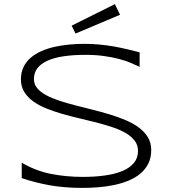

<svg xmlns="http://www.w3.org/2000/svg" viewBox="-20 -895 827 928"><path d="M654.8 -571.8Q635.7 -581.1 610.8 -591.6Q585.9 -602.1 554 -610.4Q522 -618.7 481.9 -624.3Q441.9 -629.9 393.1 -629.9Q334 -629.9 287.8 -623Q241.7 -616.2 209.7 -601.8Q177.7 -587.4 160.9 -565.4Q144 -543.5 144 -513.2Q144 -487.8 159.9 -468.8Q175.8 -449.7 202.9 -435.1Q230 -420.4 266.4 -408.4Q302.7 -396.5 343.5 -386Q384.3 -375.5 427.5 -364.7Q470.7 -354 511.5 -341.6Q552.2 -329.1 588.6 -313.7Q625 -298.3 652.1 -277.8Q679.2 -257.3 695.1 -231Q710.9 -204.6 710.9 -169.9Q710.9 -132.3 696.8 -104.2Q682.6 -76.2 658.4 -55.9Q634.3 -35.6 601.8 -22.2Q569.3 -8.8 532.5 -1Q495.6 6.8 456.3 10Q417 13.2 378.9 13.2Q291.5 13.2 220.5 0.5Q149.4 -12.2 85 -34.2V-108.9Q151.4 -69.3 225.3 -54.7Q299.3 -40 380.9 -40Q438.5 -40 487.3 -46.9Q536.1 -53.7 571.8 -68.6Q607.4 -83.5 627.2 -107.4Q647 -131.3 647 -166Q647 -193.8 631.1 -214.8Q615.2 -235.8 588.1 -251.7Q561 -267.6 524.7 -279.8Q488.3 -292 447.8 -302.5Q407.2 -313 364 -323Q320.8 -333 280.3 -344.7Q239.7 -356.4 203.4 -371.1Q167 -385.7 139.9 -405.5Q112.8 -425.3 96.9 -451.2Q81.1 -477.1 81.1 -511.2Q81.1 -544.9 93.8 -571Q106.4 -597.2 128.7 -616.2Q150.9 -635.3 180.7 -648.2Q210.4 -661.1 244.4 -668.7Q278.3 -676.3 314.9 -679.7Q351.6 -683.1 387.2 -683.1Q426.3 -683.1 461.2 -679.7Q496.1 -676.3 528.6 -670.7Q561 -665 592 -657.7Q623 -650.4 654.8 -642.1ZM560.1 -823.7 345.2 -732.9 326.2 -771 535.2 -875Z"/></svg>

Font: Syncopate
Style: Regular
Weight: 300
Width: 7
Designer: Astigmatic (AOETI)
Foundry: Astigmatic (AOETI)
Version: Version 001.000